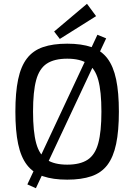

<svg xmlns="http://www.w3.org/2000/svg" viewBox="-20 -933 708 1011"><path d="M493 -750 539 -731 169 58 124 38ZM334 -703Q409 -703 461.5 -685Q514 -667 545.5 -625.5Q577 -584 591.5 -515Q606 -446 606 -345Q606 -244 591.5 -175Q577 -106 545.5 -64.5Q514 -23 461.5 -5Q409 13 334 13Q259 13 206.5 -5Q154 -23 122 -64.5Q90 -106 75.5 -175Q61 -244 61 -345Q61 -446 75.5 -515Q90 -584 122 -625.5Q154 -667 206.5 -685Q259 -703 334 -703ZM334 -624Q266 -624 226.5 -598Q187 -572 170.5 -511.5Q154 -451 154 -345Q154 -240 170.5 -179Q187 -118 226.5 -92Q266 -66 334 -66Q402 -66 441.5 -92Q481 -118 497.5 -179Q514 -240 514 -345Q514 -451 497.5 -511.5Q481 -572 441.5 -598Q402 -624 334 -624ZM438 -913 486 -848 295 -728 265 -767Z"/></svg>

Font: Exo 2
Style: Regular
Weight: 400
Designer: Natanael Gama
Foundry: Natanael Gama
Version: Version 2.010